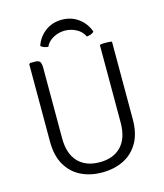

<svg xmlns="http://www.w3.org/2000/svg" viewBox="-128 -970 922 1077"><g transform="rotate(-15 333.0 -431.0)"><path d="M573.5 -231.5Q573.5 -150 542.2 -96Q511 -42 456.5 -15Q402 12 332 12Q262.5 12 208.5 -15Q154.5 -42 123.5 -96Q92.5 -150 92.5 -231.5V-680L98.5 -686H127Q150.5 -686 156.8 -674.2Q163 -662.5 163 -640V-232.5Q163 -141.5 208 -94.2Q253 -47 333 -47Q413 -47 458 -94.2Q503 -141.5 503 -232.5V-683Q516 -686 537 -686Q558.5 -686 573.5 -683ZM487.5 -764Q479.5 -755.5 467.8 -751.8Q456 -748 445 -747Q431.5 -777 400 -794Q368.5 -811 333 -811Q297.5 -811 266 -794Q234.5 -777 221 -747Q210 -748 198.2 -751.8Q186.5 -755.5 178.5 -764Q196 -814 236.8 -844.2Q277.5 -874.5 333 -874.5Q387.5 -874.5 428.8 -844.2Q470 -814 487.5 -764Z"/></g></svg>

Font: Signika Negative SC Light
Style: Regular
Weight: 300
Designer: Anna Giedryś
Foundry: Anna Giedryś
Version: Version 2.000; ttfautohint (v1.8.3) -l 8 -r 50 -G 200 -x 9 -